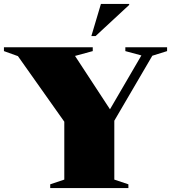

<svg xmlns="http://www.w3.org/2000/svg" viewBox="-36 -955 868 975"><path d="M55 -670 -16 -695.5V-715H435V-695.5L345 -671L522.5 -400L682 -673.5L600.5 -695.5V-715H812.5V-695.5L737.5 -672L544.5 -342V-43L616 -19V0H219V-19L290.5 -43V-337ZM428 -772 476.5 -935H620V-930L449.5 -772Z"/></svg>

Font: Newsreader Display ExtraBold
Style: Regular
Weight: 800
Designer: Hugues Gentile
Foundry: Production Type
Version: Version 1.001